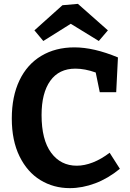

<svg xmlns="http://www.w3.org/2000/svg" viewBox="-20 -961 672 993"><path d="M600 -88Q539 -38 472.5 -13Q406 12 341 12Q257 12 189 -29.5Q121 -71 81 -152.5Q41 -234 41 -348Q41 -462 80.5 -545Q120 -628 193.5 -672Q267 -716 365 -716Q465 -716 590 -664L581 -484H496L475 -586Q419 -606 370 -606Q285 -606 240 -543Q195 -480 195 -366Q195 -238 244.5 -171Q294 -104 377 -104Q417 -104 460.5 -121Q504 -138 547 -171ZM383 -941 538 -804 491 -749 346 -838 204 -749 158 -804 303 -934Z"/></svg>

Font: Bitter Pro
Style: Bold
Weight: 700
Designer: Sol Matas, and Bitter project Authors
Foundry: Sol Matas
Version: Version 1.010